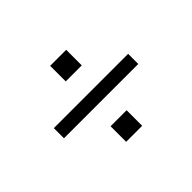

<svg xmlns="http://www.w3.org/2000/svg" viewBox="-97 -679 778 778"><g transform="rotate(-45 292.0 -290.0)"><path d="M247.1 -418.5H338.9V-507.8H247.1ZM79.1 -260.7H504.9V-318.8H79.1ZM247.1 -72.3H338.9V-161.6H247.1Z"/></g></svg>

Font: Duru Sans
Style: Regular
Weight: 400
Designer: Onur Yazıcıgil
Foundry: Onur Yazıcıgil
Version: Version 1.002